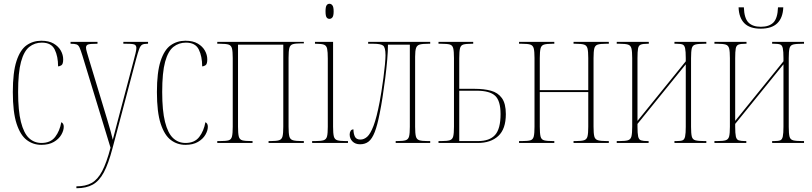

<svg xmlns="http://www.w3.org/2000/svg" viewBox="-20 -758 4305 1018"><path d="M199 10Q156 10 122 -15.5Q88 -41 68 -102Q48 -163 48 -270Q48 -375 67.5 -434.5Q87 -494 121 -518Q155 -542 199 -542Q239 -542 264.5 -527Q290 -512 302.5 -489.5Q315 -467 315 -443Q315 -418 305.5 -412Q296 -406 288 -406Q288 -459 270 -495.5Q252 -532 202 -532Q164 -532 135.5 -509.5Q107 -487 91.5 -430.5Q76 -374 76 -270Q76 -171 91 -111.5Q106 -52 133.5 -26Q161 0 200 0Q248 0 272.5 -32Q297 -64 305 -110Q318 -104 318 -86Q318 -66 305 -43.5Q292 -21 265.5 -5.5Q239 10 199 10Z M385 230Q434 230 466 212Q498 194 521.5 149.5Q545 105 566 25L417 -463Q408 -492 402 -505.5Q396 -519 386 -522.5Q376 -526 355 -526H354V-536H497V-526H494Q457 -526 446.5 -522Q436 -518 436 -505Q436 -497 441.5 -478.5Q447 -460 455 -433L518 -225Q537 -163 548.5 -124Q560 -85 567 -60.5Q574 -36 578 -17Q586 -47 599 -97.5Q612 -148 626 -200L688 -434Q694 -457 698.5 -475Q703 -493 703 -504Q703 -515 695.5 -520.5Q688 -526 652 -526H634V-536H765V-526H760Q742 -526 733 -520.5Q724 -515 717.5 -497Q711 -479 701 -442L576 30Q555 110 530.5 156Q506 202 471.5 221Q437 240 386 240H385Z M963 10Q920 10 886 -15.5Q852 -41 832 -102Q812 -163 812 -270Q812 -375 831.5 -434.5Q851 -494 885 -518Q919 -542 963 -542Q1003 -542 1028.5 -527Q1054 -512 1066.5 -489.5Q1079 -467 1079 -443Q1079 -418 1069.5 -412Q1060 -406 1052 -406Q1052 -459 1034 -495.5Q1016 -532 966 -532Q928 -532 899.5 -509.5Q871 -487 855.5 -430.5Q840 -374 840 -270Q840 -171 855 -111.5Q870 -52 897.5 -26Q925 0 964 0Q1012 0 1036.5 -32Q1061 -64 1069 -110Q1082 -104 1082 -86Q1082 -66 1069 -43.5Q1056 -21 1029.5 -5.5Q1003 10 963 10Z M1132 0V-10H1147Q1178 -10 1192 -14Q1206 -18 1210 -34.5Q1214 -51 1214 -86V-450Q1214 -485 1210 -501Q1206 -517 1192 -521.5Q1178 -526 1147 -526H1132V-536H1591V-528H1576Q1546 -528 1532 -523.5Q1518 -519 1514 -503Q1510 -487 1510 -452V-86Q1510 -51 1514 -35Q1518 -19 1533 -14.5Q1548 -10 1580 -10H1591V0H1404V-10H1415Q1446 -10 1460 -14.5Q1474 -19 1478 -35Q1482 -51 1482 -86V-521H1242V-86Q1242 -51 1246 -34.5Q1250 -18 1265 -14Q1280 -10 1313 -10H1319V0Z M1727 -658Q1717 -658 1711.5 -666Q1706 -674 1706 -698Q1706 -721 1711.5 -729.5Q1717 -738 1727 -738Q1736 -738 1742.5 -729.5Q1749 -721 1749 -698Q1749 -674 1742.5 -666Q1736 -658 1727 -658ZM1635 0V-10H1651Q1682 -10 1696 -14.5Q1710 -19 1714 -35Q1718 -51 1718 -86V-447Q1718 -483 1714.5 -499.5Q1711 -516 1698 -521Q1685 -526 1656 -526H1650V-536H1746V-86Q1746 -51 1750 -35Q1754 -19 1768 -14.5Q1782 -10 1812 -10H1825V0Z M1889 7Q1864 7 1849 -8Q1834 -23 1834 -45Q1834 -56 1839 -64Q1844 -72 1854 -72Q1854 -50 1861.5 -34Q1869 -18 1891 -18Q1910 -18 1927 -33Q1944 -48 1960.5 -91Q1977 -134 1993 -218Q1997 -239 2002.5 -273.5Q2008 -308 2013 -345.5Q2018 -383 2021 -415.5Q2024 -448 2024 -465Q2024 -507 2011 -516.5Q1998 -526 1960 -526H1932V-536H2261V-526H2251Q2221 -526 2206 -522Q2191 -518 2186 -503.5Q2181 -489 2181 -457V-86Q2181 -51 2185 -35Q2189 -19 2203 -14.5Q2217 -10 2247 -10H2261V0H2078V-10H2086Q2117 -10 2131 -14.5Q2145 -19 2149 -35Q2153 -51 2153 -86V-521H2037Q2037 -486 2033 -440Q2029 -394 2022.5 -343Q2016 -292 2008.5 -243.5Q2001 -195 1993 -156Q1981 -94 1967 -58Q1953 -22 1934.5 -7.5Q1916 7 1889 7Z M2305 0V-10H2320Q2351 -10 2365 -14.5Q2379 -19 2383 -35Q2387 -51 2387 -86V-450Q2387 -486 2383 -502Q2379 -518 2365 -522Q2351 -526 2320 -526H2305V-536H2489V-526H2480Q2451 -526 2437 -522Q2423 -518 2419 -502Q2415 -486 2415 -450V-287H2498Q2546 -287 2583 -277Q2620 -267 2641 -238Q2662 -209 2662 -153Q2662 -74 2622 -37Q2582 0 2513 0ZM2514 -10Q2576 -10 2605 -42.5Q2634 -75 2634 -153Q2634 -224 2605 -250.5Q2576 -277 2508 -277H2415V-10Z M2732 0V-10H2747Q2778 -10 2792 -14Q2806 -18 2810 -34.5Q2814 -51 2814 -86V-450Q2814 -485 2810 -501Q2806 -517 2792 -521.5Q2778 -526 2747 -526H2732V-536H2919V-526H2908Q2878 -526 2864 -521.5Q2850 -517 2846 -501Q2842 -485 2842 -450V-280H3099V-450Q3099 -485 3095 -501Q3091 -517 3077 -521.5Q3063 -526 3032 -526H3021V-536H3208V-526H3193Q3163 -526 3149 -521.5Q3135 -517 3131 -501Q3127 -485 3127 -450V-86Q3127 -51 3131 -35Q3135 -19 3150 -14.5Q3165 -10 3197 -10H3208V0H3021V-10H3032Q3063 -10 3077 -14.5Q3091 -19 3095 -35Q3099 -51 3099 -86V-270H2842V-86Q2842 -51 2846 -34.5Q2850 -18 2865 -14Q2880 -10 2913 -10H2919V0Z M3250 0V-10H3265Q3296 -10 3310 -14.5Q3324 -19 3328 -35Q3332 -51 3332 -86V-450Q3332 -485 3328 -501Q3324 -517 3310 -521.5Q3296 -526 3265 -526H3250V-536H3420V-526H3413Q3389 -526 3377.5 -521.5Q3366 -517 3363 -501Q3360 -485 3360 -450V-117L3616 -433V-450Q3616 -486 3612.5 -502Q3609 -518 3599 -522Q3589 -526 3567 -526H3556V-536H3725V-526H3715Q3683 -526 3667.5 -522Q3652 -518 3648 -502Q3644 -486 3644 -450V-85Q3644 -50 3648 -34Q3652 -18 3667.5 -14Q3683 -10 3715 -10H3725V0H3556V-10H3567Q3589 -10 3599 -14Q3609 -18 3612.5 -34.5Q3616 -51 3616 -86V-417L3360 -101V-86Q3360 -51 3363.5 -34.5Q3367 -18 3378.5 -14Q3390 -10 3413 -10H3419V0Z M4013 -606Q3955 -606 3926.5 -635Q3898 -664 3896 -719H3924Q3926 -661 3948.5 -638.5Q3971 -616 4014 -616Q4058 -616 4080.5 -638.5Q4103 -661 4105 -719H4133Q4131 -664 4101.5 -635Q4072 -606 4013 -606ZM3768 0V-10H3783Q3814 -10 3828 -14.5Q3842 -19 3846 -35Q3850 -51 3850 -86V-450Q3850 -485 3846 -501Q3842 -517 3828 -521.5Q3814 -526 3783 -526H3768V-536H3938V-526H3931Q3907 -526 3895.5 -521.5Q3884 -517 3881 -501Q3878 -485 3878 -450V-117L4134 -433V-450Q4134 -486 4130.5 -502Q4127 -518 4117 -522Q4107 -526 4085 -526H4074V-536H4243V-526H4233Q4201 -526 4185.5 -522Q4170 -518 4166 -502Q4162 -486 4162 -450V-85Q4162 -50 4166 -34Q4170 -18 4185.5 -14Q4201 -10 4233 -10H4243V0H4074V-10H4085Q4107 -10 4117 -14Q4127 -18 4130.5 -34.5Q4134 -51 4134 -86V-417L3878 -101V-86Q3878 -51 3881.5 -34.5Q3885 -18 3896.5 -14Q3908 -10 3931 -10H3937V0Z"/></svg>

Font: Noto Serif Display ExtraCondensed Thin
Style: Regular
Weight: 100
Width: 2
Designer: Monotype Design Team
Foundry: Monotype Imaging Inc.
Version: Version 2.009